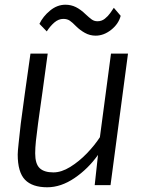

<svg xmlns="http://www.w3.org/2000/svg" viewBox="-20 -784 613 813"><path d="M180 9Q116.5 9 85.8 -23Q55 -55 55 -130Q55 -142 59 -178.8Q63 -215.5 68 -261Q75 -314.5 85.2 -388.2Q95.5 -462 109 -557H182Q168.5 -456.5 160 -395.8Q151.5 -335 147 -303.5Q142.5 -272 141 -260Q135 -216 132 -186.5Q129 -157 129 -135Q129 -90 148 -72Q167 -54 206 -54Q240 -54 277.2 -77Q314.5 -100 347.8 -134.5Q381 -169 403 -203L450 -557H522L448 0H381L395 -128Q353 -69 295.5 -30Q238 9 180 9ZM385 -633Q360.5 -633 339.5 -644.8Q318.5 -656.5 302 -673Q286.5 -689 275.5 -696.5Q264.5 -704 248 -704Q228 -704 210.2 -688.8Q192.5 -673.5 178 -651L147 -683Q162 -714.5 192 -739.2Q222 -764 257 -764Q281 -764 301.5 -753.8Q322 -743.5 342 -724Q358 -709 368.5 -701.5Q379 -694 393 -694Q410.5 -694 424 -704.8Q437.5 -715.5 447 -729Q456.5 -742.5 462 -751L491 -717Q482 -682.5 450.8 -657.8Q419.5 -633 385 -633Z"/></svg>

Font: Merriweather Sans Light
Style: Italic
Weight: 300
Italic angle: -7.5°
Designer: Eben Sorkin
Foundry: Eben Sorkin
Version: Version 2.001; ttfautohint (v1.8.3)